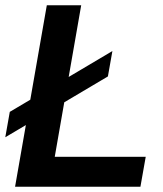

<svg xmlns="http://www.w3.org/2000/svg" viewBox="-26 -706 616 726"><path d="M31 0 151 -686H281L181 -113H525L505 0ZM-6 -187 11 -283 399 -513 382 -417Z"/></svg>

Font: Archivo SemiBold SemiBold
Style: Italic
Weight: 600
Italic angle: -10°
Version: Version 2.001